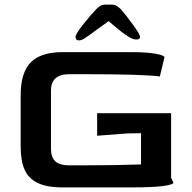

<svg xmlns="http://www.w3.org/2000/svg" viewBox="-20 -816 835 836"><path d="M70 -179V-402Q70 -499 113.5 -544Q157 -589 253 -589H554Q619 -589 657.5 -582Q696 -575 696 -566L676 -483Q608 -493 333 -493H282Q202 -493 202 -422V-167Q202 -132 220.5 -114Q239 -96 282 -96H323Q480 -96 594 -100V-236L534 -235L403 -225V-323H725V-42L735 -21Q735 -12 690 -6Q645 0 551 0H253Q183 0 143 -20Q103 -40 86.5 -78.5Q70 -117 70 -179ZM399 -776Q410 -787 419 -791.5Q428 -796 443 -796H463Q478 -796 487 -791Q496 -786 506 -776Q525 -755 557.5 -710.5Q590 -666 590 -656Q590 -644 574 -644Q559 -644 540 -656Q515 -670 453 -724L359 -656Q337 -640 324 -640Q309 -640 309 -656Q309 -668 342 -709.5Q375 -751 399 -776Z"/></svg>

Font: Gold
Style: Regular
Weight: 400
Designer: jaiki
Version: Version 1.000